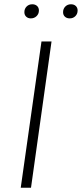

<svg xmlns="http://www.w3.org/2000/svg" viewBox="-20 -878 383 898"><path d="M221 -684 125 0H77L174 -684ZM94 -821Q94 -837 104.5 -847.5Q115 -858 131 -858Q145 -858 153.5 -850Q162 -842 162 -829Q162 -813 151 -802.5Q140 -792 124 -792Q111 -792 102.5 -800Q94 -808 94 -821ZM275 -821Q275 -837 285.5 -847.5Q296 -858 312 -858Q326 -858 334.5 -850Q343 -842 343 -829Q343 -813 332.5 -802.5Q322 -792 306 -792Q292 -792 283.5 -800Q275 -808 275 -821Z"/></svg>

Font: Fira Sans ExtraLight
Style: Italic
Weight: 275
Italic angle: -8°
Designer: Carrois Corporate & Edenspiekermann AG
Foundry: Carrois Corporate GbR & Edenspiekermann AG
Version: Version 4.203